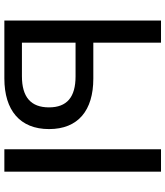

<svg xmlns="http://www.w3.org/2000/svg" viewBox="41 -800 759 881"><g transform="rotate(90 420.5 -359.5)"><path d="M339.8 0C486.3 0 572.3 -71.8 572.3 -205.1C572.3 -338.4 486.8 -408.2 340.8 -408.2H175.8V-718.8H74.2V0ZM175.8 -326.7H330.6C425.8 -326.7 472.7 -287.1 472.7 -204.6C472.7 -122.1 425.8 -80.6 330.1 -80.6H175.8ZM767.6 0V-718.8H665V0Z"/></g></svg>

Font: Winston
Style: Regular
Weight: 400
Designer: Vernon Adams, Kim Jin-seong, David Berlow, Cristiano Sobral
Foundry: The Winston Project Authors
Version: Version 3.004